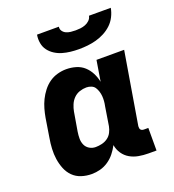

<svg xmlns="http://www.w3.org/2000/svg" viewBox="-135 -846 871 959"><g transform="rotate(-20 300.0 -366.0)"><path d="M190 8Q161 8 135 -0.5Q109 -9 90.5 -27.5Q72 -46 62 -71Q52 -96 48 -123Q44 -150 45.5 -178.5Q47 -207 52 -235L68 -335Q72 -358 78.5 -381Q85 -404 95.5 -425.5Q106 -447 121.5 -467Q137 -487 157 -501Q177 -515 200.5 -521.5Q224 -528 247 -528Q274 -528 299 -520.5Q324 -513 342 -496.5Q360 -480 371.5 -457.5Q383 -435 388 -410L406 -520H553L489 -137Q489 -132 489.5 -127Q490 -122 493 -118.5Q496 -115 500.5 -113.5Q505 -112 510 -112H533V8H490Q464 8 439 3.5Q414 -1 393 -13Q372 -25 358 -45.5Q344 -66 340 -91Q329 -70 314 -51Q299 -32 278.5 -18Q258 -4 235 2Q212 8 190 8ZM254 -112Q270 -112 287 -116Q304 -120 318 -130Q332 -140 340 -155.5Q348 -171 351 -187L367 -287Q370 -301 371 -314Q372 -327 371 -340Q370 -353 366 -365.5Q362 -378 355.5 -388Q349 -398 336.5 -403Q324 -408 311 -408Q293 -408 275 -402Q257 -396 243.5 -382.5Q230 -369 222.5 -351Q215 -333 212 -316L195 -216Q192 -197 192 -179Q192 -161 199 -145.5Q206 -130 221 -121Q236 -112 254 -112ZM343 -600Q320 -600 298 -602.5Q276 -605 255.5 -611Q235 -617 217 -628.5Q199 -640 186.5 -656.5Q174 -673 170 -695Q166 -717 170 -740H286Q284 -727 291 -717Q298 -707 309 -702Q320 -697 333 -695.5Q346 -694 359 -694Q372 -694 385 -695.5Q398 -697 411 -702Q424 -707 434 -717Q444 -727 446 -740H562Q558 -717 547 -695Q536 -673 518.5 -656.5Q501 -640 479 -628.5Q457 -617 434.5 -611Q412 -605 389 -602.5Q366 -600 343 -600Z"/></g></svg>

Font: Iosevka Heavy Extended
Style: Italic
Weight: 900
Width: 7
Italic angle: -9°
Monospace: yes
Designer: Belleve Invis
Foundry: Belleve Invis
Version: Version 32.5.0; ttfautohint (v1.8.4)